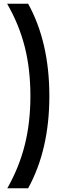

<svg xmlns="http://www.w3.org/2000/svg" viewBox="-20 -892 338 1023"><path d="M19 111Q82 0 112 -119.5Q142 -239 142 -380Q142 -523 112 -642Q82 -761 18 -872H130Q243 -667 243 -380Q243 -95 130 111Z"/></svg>

Font: Open Sauce One SemiBold
Style: Regular
Weight: 600
Designer: Alfredo Marco Pradil
Foundry: Creative Sauce Fz LLC
Version: Version 1.477